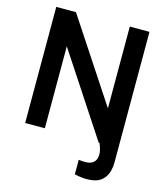

<svg xmlns="http://www.w3.org/2000/svg" viewBox="-140 -854 1027 1198"><g transform="rotate(15 374.0 -255.5)"><path d="M547.9 -750V-221.9L200 -750H72.9V0H200V-529.2L547.9 0H553.1C566.7 32.3 570.8 55.2 570.8 68.8C570.8 151 492.7 139.6 455.2 135.4V229.2C489.6 237.5 534.4 243.8 581.2 234.4C640.6 221.9 675 171.9 675 92.7V-750Z"/></g></svg>

Font: Manrope3 Bold
Style: Regular
Weight: 700
Designer: Mikhail Sharanda
Foundry: Mikhail Sharanda
Version: Version 3.000;PS 003.000;hotconv 1.0.88;makeotf.lib2.5.64775